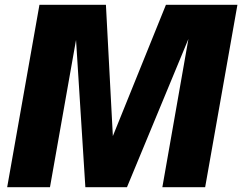

<svg xmlns="http://www.w3.org/2000/svg" viewBox="-20 -783 1013 803"><path d="M189 0H10L145 -763H423L452 -214L674 -763H973L838 0H659L768 -620L511 0H337L298 -616Z"/></svg>

Font: Open Sauce One Black Italic
Style: Regular
Weight: 900
Italic angle: -10°
Designer: Alfredo Marco Pradil
Foundry: Creative Sauce Fz LLC
Version: Version 1.477